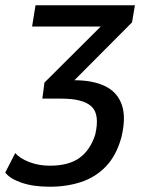

<svg xmlns="http://www.w3.org/2000/svg" viewBox="-42 -518 562 730"><path d="M147 192Q84 192 39.5 176.5Q-5 161 -22 138L16 64Q33 84 69 98Q105 112 147 112Q219 112 260 82.5Q301 53 320 -6Q338 -83 306 -113Q274 -143 192 -143H119L127 -204L370 -446L363 -417H80L93 -498H471L460 -433L228 -200L209 -213H239Q312 -213 358.5 -190Q405 -167 421.5 -118.5Q438 -70 419 6Q400 74 360.5 115Q321 156 266.5 174Q212 192 147 192Z"/></svg>

Font: Nunito Sans 7pt Condensed SemiBold
Style: Italic
Weight: 600
Width: 3
Italic angle: -9°
Designer: Vernon Adams
Foundry: Vernon Adams
Version: Version 3.101;gftools[0.9.27]